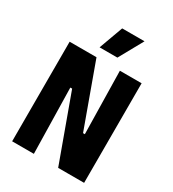

<svg xmlns="http://www.w3.org/2000/svg" viewBox="-208 -989 991 1102"><g transform="rotate(30 287.5 -438.5)"><path d="M49 0V-660H227L378 -244H390L382 -660H526V0H354L196 -434H184L193 0ZM332 -718H214L272 -877H420Z"/></g></svg>

Font: Bricolage Grotesque 24pt Condensed ExtraBold
Style: Regular
Weight: 800
Width: 3
Designer: Mathieu Triay
Foundry: Atelier Triay
Version: Version 1.001;gftools[0.9.33.dev8+g029e19f]